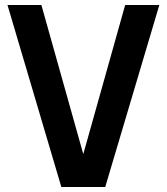

<svg xmlns="http://www.w3.org/2000/svg" viewBox="-20 -750 669 770"><path d="M402 0H226L10 -730H146L314 -132L482 -730H619Z"/></svg>

Font: Sintony
Style: Bold
Weight: 700
Designer: Eduardo Rodriguez Tunni
Foundry: Eduardo Rodriguez Tunni
Version: Version 1.001